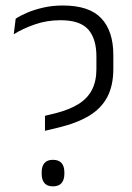

<svg xmlns="http://www.w3.org/2000/svg" viewBox="-20 -669 481 698"><path d="M191.5 -205 143.5 -193.5V-248L180.5 -257Q232 -270 265 -290.5Q298 -311 314.2 -342.2Q330.5 -373.5 330.5 -418.5V-464Q330.5 -528 300.8 -561.8Q271 -595.5 200 -595.5Q150.5 -595.5 106.5 -580.2Q62.5 -565 30 -544.5L37 -601Q54 -612.5 79.5 -623.2Q105 -634 137.8 -641.5Q170.5 -649 208.5 -649Q304.5 -649 348.2 -602.5Q392 -556 392 -469V-419Q392 -357.5 369.8 -315.8Q347.5 -274 303 -247.5Q258.5 -221 191.5 -205ZM172.5 8.5Q151.5 8.5 141.5 -3.5Q131.5 -15.5 131.5 -37.5V-42.5Q131.5 -64.5 141.5 -76.2Q151.5 -88 172.5 -88Q193.5 -88 203.8 -76.2Q214 -64.5 214 -42.5V-37.5Q214 -15.5 203.8 -3.5Q193.5 8.5 172.5 8.5Z"/></svg>

Font: Anek Kannada Medium Light
Style: Regular
Weight: 300
Version: Version 1.003